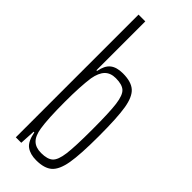

<svg xmlns="http://www.w3.org/2000/svg" viewBox="-245 -779 822 822"><g transform="rotate(45 166.0 -367.5)"><path d="M89 -71H85L81 0H48V-743H89V-447H93Q100 -485 120.5 -501.5Q141 -518 179 -518Q229 -518 253.5 -496.5Q278 -475 287 -420.5Q296 -366 296 -255Q296 -144 286.5 -89.5Q277 -35 252.5 -13.5Q228 8 179 8Q143 8 120.5 -8Q98 -24 89 -71ZM256 -255Q256 -359 250 -405Q244 -451 227 -466.5Q210 -482 172 -482Q140 -482 122 -463.5Q104 -445 97 -406Q89 -349 89 -257Q89 -153 97 -103Q103 -64 121 -46.5Q139 -29 172 -29Q210 -29 227 -44.5Q244 -60 250 -105.5Q256 -151 256 -255Z"/></g></svg>

Font: Saira Ultra Condensed ExLight
Style: Regular
Weight: 200
Width: 1
Designer: Hector Gatti with collaboration of the Omnibus-Type team
Foundry: Omnibus-Type
Version: Version 1.001; ttfautohint (v1.8)